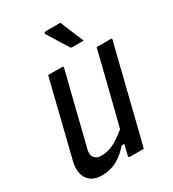

<svg xmlns="http://www.w3.org/2000/svg" viewBox="-225 -1068 1085 1204"><g transform="rotate(-30 318.0 -466.0)"><path d="M156 14Q104 14 74.5 -9Q45 -32 36.5 -70Q28 -108 39 -152Q67 -264 94.5 -376Q122 -488 150 -600Q156 -625 162.5 -650Q169 -675 175 -700H276Q288 -700 284 -689Q252 -561 220 -432.5Q188 -304 156 -176Q146 -138 162 -116.5Q178 -95 211 -95Q255 -95 295.5 -113.5Q336 -132 396 -181Q429 -311 461.5 -441Q494 -571 526 -700H627Q639 -700 635 -689Q599 -544 562.5 -398Q526 -252 490 -106Q483 -78 476 -51Q469 -24 463 0H362Q357 0 355 -3.5Q353 -7 354 -11Q363 -48 373 -88H354Q312 -39 263.5 -12.5Q215 14 156 14ZM405 -946Q424 -900 440.5 -860.5Q457 -821 476 -776H395Q385 -776 381 -782Q357 -819 343.5 -841.5Q330 -864 318 -883.5Q306 -903 288 -931Q286 -936 289 -941Q292 -946 299 -946Z"/></g></svg>

Font: Recursive Mn Lnr St Med
Style: Italic
Weight: 500
Italic angle: -15°
Monospace: yes
Version: Version 1.079;hotconv 1.0.112;makeotfexe 2.5.65598; ttfautoh